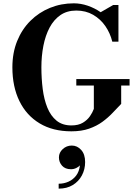

<svg xmlns="http://www.w3.org/2000/svg" viewBox="-20 -780 822 1155"><path d="M334.5 166.8Q334.5 138 357.5 116.8Q380.5 95.6 412.1 95.6Q444.5 95.6 468.3 121.8Q492.1 148 492.1 194.8Q492.1 238.8 472.7 275.2Q453.3 311.6 417.7 333.2Q382.1 354.8 332.9 354.8V325.2Q364.1 325.2 391.7 313Q419.3 300.8 437.9 276.4Q456.5 252 460.9 214.8Q452.5 224 438.1 231Q423.7 238 406.9 238Q372.1 238 353.3 216.8Q334.5 195.6 334.5 166.8ZM439 -304.5H759.5V-265.5H709V-155Q684.5 -129.5 657.2 -100.8Q630 -72 595.8 -47Q561.5 -22 516 -6Q470.5 10 409.5 10Q298 10 218.5 -37.8Q139 -85.5 96.8 -172Q54.5 -258.5 54.5 -375Q54.5 -462.5 83.2 -533.2Q112 -604 163 -654.8Q214 -705.5 281 -732.8Q348 -760 424 -760Q465.5 -760 507.5 -745.8Q549.5 -731.5 585.5 -706.5L661 -750H692.5V-529.5H655.5Q643 -580.5 613.8 -623Q584.5 -665.5 540.2 -691Q496 -716.5 439 -716.5Q383 -716.5 343.2 -689Q303.5 -661.5 278.2 -613.8Q253 -566 241 -504.5Q229 -443 229 -375Q229 -307 237 -244.2Q245 -181.5 265 -132.2Q285 -83 320.2 -54.2Q355.5 -25.5 409.5 -25.5Q451.5 -25.5 478.5 -41.8Q505.5 -58 521.2 -81Q537 -104 544.5 -125V-265.5H439Z"/></svg>

Font: Bodoni* 06pt
Style: Bold
Weight: 700
Version: Version 2.3